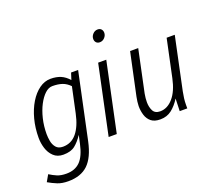

<svg xmlns="http://www.w3.org/2000/svg" viewBox="-153 -934 1510 1333"><g transform="rotate(-20 601.5 -267.5)"><path d="M-7 148 21 99Q48 116 75 127.5Q102 139 143 139Q206 139 244 101Q282 63 301 -25L314 -85Q286 -42 254.5 -17Q223 8 168 8Q124 8 96.5 -18Q69 -44 57 -82.5Q45 -121 45 -160Q45 -233 62 -297.5Q79 -362 109 -411.5Q139 -461 178.5 -489.5Q218 -518 262 -518Q305 -518 337 -504.5Q369 -491 396 -460L412 -510H464L360 -20Q336 92 283 142.5Q230 193 137 193Q91 193 58.5 180Q26 167 -7 148ZM106 -166Q106 -142 111 -114Q116 -86 133 -65.5Q150 -45 184 -45Q246 -45 286 -93.5Q326 -142 345 -232L385 -419Q360 -445 330 -455.5Q300 -466 257 -466Q229 -466 202.5 -441.5Q176 -417 154 -375Q132 -333 119 -279Q106 -225 106 -166Z M636 -676Q636 -696 651 -712Q666 -728 687 -728Q704 -728 713.5 -717.5Q723 -707 723 -691Q723 -671 708 -655Q693 -639 672 -639Q655 -639 645.5 -649.5Q636 -660 636 -676ZM504 0 612 -510H672L564 0Z M773 -130Q773 -143 775.5 -162.5Q778 -182 781 -196L848 -510H908L842 -198Q839 -184 837.5 -166Q836 -148 836 -136Q836 -100 850 -72.5Q864 -45 902 -45Q956 -45 998 -93.5Q1040 -142 1059 -232L1118 -510H1178L1096 -122Q1091 -97 1088 -73.5Q1085 -50 1085 -25V0H1029L1032 -92Q1003 -46 968 -19Q933 8 884 8Q841 8 817 -11.5Q793 -31 783 -62.5Q773 -94 773 -130Z"/></g></svg>

Font: Radio Canada Condensed Light
Style: Italic
Weight: 300
Width: 3
Italic angle: -12°
Designer: Charles Daoud, Etienne Aubert Bonn, Alexandre Saumier Demers, Jacques Le Bailly
Foundry: Radio-Canada
Version: Version 2.104; ttfautohint (v1.8.4.7-5d5b);gftools[0.9.28.de